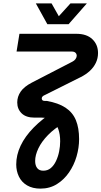

<svg xmlns="http://www.w3.org/2000/svg" viewBox="-20 -900 600 1136"><path d="M219 216Q173 216 140.5 197Q108 178 92 145Q76 112 76 73Q76 17 102 -38Q128 -93 179 -145Q230 -197 302 -243L360 -174Q302 -140 264 -101Q226 -62 207 -22Q188 18 188 52Q188 79 200 94.5Q212 110 236 110Q262 110 280.5 94.5Q299 79 311.5 52.5Q324 26 330 -4.5Q336 -35 336 -64Q336 -105 325 -136Q314 -167 295 -184Q278 -196 261.5 -200Q245 -204 227 -204H185Q134 -204 108 -229.5Q82 -255 82 -294Q82 -328 102 -357.5Q122 -387 168 -411L408 -535Q420 -541 426.5 -550Q433 -559 434 -569Q434 -581 426.5 -588Q419 -595 405 -595H78L95 -700H432Q493 -700 526.5 -668Q560 -636 560 -586Q560 -555 547 -528Q534 -501 511 -480Q488 -459 458 -444L246 -338Q238 -335 232.5 -330Q227 -325 227 -318Q227 -303 244 -303H256Q325 -291 367.5 -263Q410 -235 429 -189Q448 -143 448 -77Q448 -26 433 25.5Q418 77 388.5 120Q359 163 316.5 189.5Q274 216 219 216ZM260 -757 192 -880H285L328 -804L397 -880H494L386 -757Z"/></svg>

Font: MuseoModerno Thin Medium
Style: Italic
Weight: 500
Italic angle: -9°
Version: Version 1.003